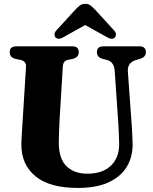

<svg xmlns="http://www.w3.org/2000/svg" viewBox="-20 -934 772 970"><path d="M578 -306 559.5 -576Q556.5 -621.5 519.5 -631.5L500 -636Q469.5 -644.5 469.5 -670Q469.5 -700 502.5 -700H684.5Q717 -700 717 -670Q717 -645.5 687 -636.5L668 -631Q622.5 -618 626 -571.5L645 -308Q647 -282 648.2 -257Q649.5 -232 650 -205Q650.5 -142 621 -92.2Q591.5 -42.5 530 -13.5Q468.5 15.5 372.5 15.5Q231 15.5 159.2 -43.5Q87.5 -102.5 88 -204Q88 -223.5 90.2 -257.5Q92.5 -291.5 94.5 -325L111.5 -598Q113 -624.5 83.5 -631.5L60 -636Q29 -643.5 29 -670Q29 -700 62.5 -700H345Q378 -700 378 -670Q378 -644.5 347.5 -636.5L323 -631.5Q299 -626 297.5 -598.5L280.5 -322Q279 -289.5 278.2 -262.8Q277.5 -236 277 -216.5Q276.5 -133.5 315.2 -95Q354 -56.5 422 -56.5Q497.5 -56.5 540 -96.8Q582.5 -137 582 -207.5Q581.5 -241.5 580.2 -263.8Q579 -286 578 -306ZM302 -747Q276.5 -731 261.5 -744Q256 -749.5 255.2 -759.2Q254.5 -769 264.5 -780L359 -883.5Q372 -897.5 383 -906Q394 -914.5 410.5 -914.5Q427 -914.5 438 -906Q449 -897.5 462 -883.5L556.5 -780Q566.5 -769 565.8 -759.2Q565 -749.5 559.5 -744Q544.5 -731 519 -747L410.5 -807.5Z"/></svg>

Font: Fraunces 72pt Soft
Style: Bold
Weight: 700
Version: Version 1.000;[b76b70a41]